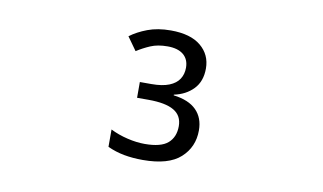

<svg xmlns="http://www.w3.org/2000/svg" viewBox="-63 -789 1397 831"><g transform="rotate(10 635.0 -373.5)"><path d="M604 -86.9Q716.8 -86.9 769 -134.3Q821.3 -181.6 821.3 -254.9Q821.3 -310.1 787.8 -343.8Q754.4 -377.4 687.5 -385.7V-388.7Q739.3 -399.4 772 -433.3Q804.7 -467.3 804.7 -523.9Q804.7 -584.5 759.3 -622.3Q713.9 -660.2 627 -660.2Q569.3 -660.2 525.4 -643.6Q481.4 -627 450.2 -603.5L491.7 -545.4Q519 -563 550.3 -576.4Q581.5 -589.8 625 -589.8Q670.4 -589.8 694.8 -569.6Q719.2 -549.3 719.2 -512.2Q719.2 -483.9 705.3 -462.4Q691.4 -440.9 661.6 -429Q631.8 -417 584 -417H533.2V-347.7H583.5Q658.7 -347.7 695.6 -325.9Q732.4 -304.2 732.4 -257.8Q732.4 -210 701.9 -183.3Q671.4 -156.7 600.1 -156.7Q564 -156.7 523.7 -166.3Q483.4 -175.8 448.2 -193.4V-117.2Q482.9 -101.1 521 -94Q559.1 -86.9 604 -86.9Z"/></g></svg>

Font: Noto Emoji Medium
Style: Regular
Weight: 500
Designer: Google, Inc.
Foundry: Google, Inc.
Version: Version 3.003